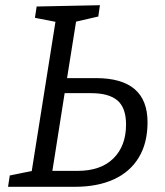

<svg xmlns="http://www.w3.org/2000/svg" viewBox="-20 -718 636 738"><path d="M10.9 0 17.6 -43.5 114.2 -63.2 100.2 -49.2 195.2 -647.2 205.5 -631.8 114.2 -649.5 120.9 -693 364.1 -698 357.8 -654.5 257.8 -631.5 274.2 -646.2 235.2 -402 222.5 -417.8H348.4Q447.8 -417.8 497.5 -375.4Q547.1 -333.1 547.1 -248.1Q547.1 -168.4 513.6 -112.8Q480.1 -57.3 417.6 -28.7Q355 0 267.7 0ZM178.9 -45.8 163.8 -61.2H277.7Q367.6 -61.2 416 -109.2Q464.5 -157.1 464.5 -239.4Q464.5 -303.3 431.7 -331.6Q398.9 -359.9 330.7 -359.9H213.1L230.8 -374.6Z"/></svg>

Font: Bitter Thin
Style: Italic
Weight: 100
Italic angle: -9°
Designer: Sol Matas, and Bitter project Authors
Foundry: Sol Matas
Version: Version 2.002